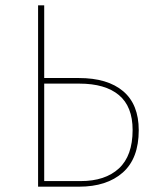

<svg xmlns="http://www.w3.org/2000/svg" viewBox="-20 -701 590 721"><path d="M501 -212Q501 -106 441 -53Q381 0 277 0H123V-681H146V-408H276Q384 -408 442.5 -358.5Q501 -309 501 -212ZM478 -213Q478 -301 426.5 -344Q375 -387 278 -387H146V-21H283Q375 -21 426.5 -68.5Q478 -116 478 -213Z"/></svg>

Font: Fira Sans Thin
Style: Regular
Weight: 100
Designer: bBox Type GmbH & Carrois Corporate GbR & Edenspiekermann AG
Foundry: bBox Type GmbH & Carrois Corporate GbR & Edenspiekermann AG
Version: Version 4.301